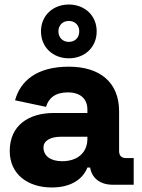

<svg xmlns="http://www.w3.org/2000/svg" viewBox="-20 -816 628 848"><path d="M366 -76H378C386.5 -27 424 0 479 0H570.5V-118H536C517 -118 506 -128 506 -149V-324.5C506 -453.5 420 -521.5 284 -521.5C141 -521.5 69.5 -457.5 46.5 -373L183.5 -344C194 -382.5 224.5 -408 279.5 -408C336 -408 366 -378.5 366 -332V-317H218C107.5 -317 23 -263 23 -149C23 -45.5 104 12 208.5 12C302.5 12 349 -32 366 -76ZM254.5 -104C203.5 -104 172 -127 172 -165C172 -194.5 203.5 -212 247.5 -212H366V-203C366 -141 321.5 -104 254.5 -104ZM284 -558.5C354 -558.5 407 -607 407 -677.5C407 -747.5 354 -796 284 -796C214 -796 161 -747.5 161 -677.5C161 -607 214 -558.5 284 -558.5ZM284 -631C257.5 -631 238 -649.5 238 -677.5C238 -705 257.5 -723.5 284 -723.5C311 -723.5 330 -705 330 -677.5C330 -649.5 311 -631 284 -631Z"/></svg>

Font: MCL Standard Bold
Style: Regular
Weight: 700
Designer: Květoslav Bartoš
Foundry: Florian Karsten
Version: Version 1.001;Glyphs 3.2.3 (3260)